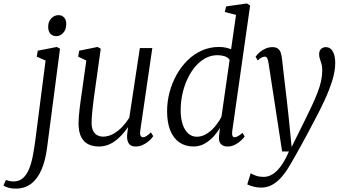

<svg xmlns="http://www.w3.org/2000/svg" viewBox="-144 -837 1980 1110"><path d="M128 18Q118.5 91.5 95.8 144.2Q73 197 36 225.2Q-1 253.5 -53.5 253.5Q-75 253.5 -93.2 248.8Q-111.5 244 -124 235.5L-110 203.5Q-97.5 208 -86.2 210Q-75 212 -65 212Q-32.5 212 -10.8 192.2Q11 172.5 24.5 138.8Q38 105 46 62.8Q54 20.5 60 -24.5L119.5 -487L68.5 -509.5L74.5 -544L184.5 -565.5L203 -555.5ZM182.5 -628Q160.5 -628 147.5 -641.8Q134.5 -655.5 134.5 -682.5Q134.5 -712 152.5 -730.8Q170.5 -749.5 194 -749.5Q214 -749.5 226.5 -736.2Q239 -723 239 -698Q239 -666 221.5 -647Q204 -628 182.5 -628Z M427.5 10Q395 10 368.2 -2.2Q341.5 -14.5 325.8 -44Q310 -73.5 310 -126.5Q310 -141.5 311.8 -162Q313.5 -182.5 316 -205.8Q318.5 -229 321.8 -252.2Q325 -275.5 328 -295L355 -487L308 -509.5L314 -544L420 -565.5L438.5 -555.5L401.5 -291Q398.5 -270 395.8 -248.2Q393 -226.5 390.8 -205.5Q388.5 -184.5 387 -164.8Q385.5 -145 385.5 -127.5Q385.5 -95.5 395.8 -78Q406 -60.5 421 -53.8Q436 -47 450.5 -47Q482 -47 510.8 -63Q539.5 -79 563.2 -104.2Q587 -129.5 603.5 -156.5L664.5 -559H736.5L667 -82.5Q664 -63.5 668.2 -53.5Q672.5 -43.5 683.5 -43.5Q689.5 -43.5 700 -48.8Q710.5 -54 728.5 -71.5L742 -50Q733 -36 717.2 -22.2Q701.5 -8.5 681.8 0.8Q662 10 640 10Q613 10 601.8 -5.8Q590.5 -21.5 590.5 -48.5Q590.5 -53 591.2 -59.5Q592 -66 592.8 -73.2Q593.5 -80.5 594.5 -87.2Q595.5 -94 596 -100H594.5Q577 -74.5 557.8 -54.2Q538.5 -34 518 -19.5Q497.5 -5 474.8 2.5Q452 10 427.5 10Z M1198.5 -78.5Q1196.5 -60.5 1200 -52Q1203.5 -43.5 1210.5 -43.5Q1221 -43.5 1232.2 -50Q1243.5 -56.5 1258 -69L1270.5 -48Q1266.5 -41.5 1252.5 -27.5Q1238.5 -13.5 1217.5 -1.8Q1196.5 10 1170.5 10Q1146.5 10 1132.8 -4.5Q1119 -19 1122.5 -51.5L1127.5 -98.5Q1114.5 -74.5 1092 -49.2Q1069.5 -24 1039.5 -7Q1009.5 10 975 10Q928 10 893.5 -13.5Q859 -37 840.5 -82.5Q822 -128 822 -194.5Q822 -249 836 -302.8Q850 -356.5 876.5 -404Q903 -451.5 939.8 -487.8Q976.5 -524 1022.8 -544.8Q1069 -565.5 1122 -565.5Q1143.5 -565.5 1161.8 -561.5Q1180 -557.5 1192 -552L1220.5 -751L1155.5 -767.5L1163.5 -800L1283.5 -817L1302 -805ZM1183.5 -491Q1174 -505.5 1154.8 -511.8Q1135.5 -518 1113 -518Q1077 -518 1044.8 -501Q1012.5 -484 986.2 -453.5Q960 -423 940.8 -382.8Q921.5 -342.5 911 -295.8Q900.5 -249 900.5 -199Q900.5 -153 911.8 -118.8Q923 -84.5 944 -65.5Q965 -46.5 994 -46.5Q1025 -46.5 1053.5 -65.2Q1082 -84 1103.8 -111.5Q1125.5 -139 1136.5 -163Z M1408.5 -472.5Q1405.5 -492 1400.8 -500.8Q1396 -509.5 1387 -509.5Q1380 -509.5 1369.5 -504.8Q1359 -500 1346 -487.5L1333.5 -509Q1343.5 -523.5 1358.8 -536.2Q1374 -549 1392.5 -556.8Q1411 -564.5 1430.5 -564.5Q1451 -564.5 1462.5 -556Q1474 -547.5 1479.2 -531.5Q1484.5 -515.5 1487 -492.5Q1491.5 -451 1496.2 -409.2Q1501 -367.5 1506 -326Q1511 -284.5 1515.8 -242.5Q1520.5 -200.5 1525 -158.5L1542 13L1619 -142.5Q1642.5 -190 1660.8 -229.5Q1679 -269 1692.2 -303.2Q1705.5 -337.5 1712.2 -368.5Q1719 -399.5 1719 -430Q1719 -453 1714.5 -468.2Q1710 -483.5 1705.5 -496Q1701 -508.5 1701 -522.5Q1701 -544 1712.2 -554.2Q1723.5 -564.5 1739.5 -564.5Q1757 -564.5 1769 -553.5Q1781 -542.5 1787.5 -521.8Q1794 -501 1794 -472.5Q1794 -424 1776 -368Q1758 -312 1731.8 -255.8Q1705.5 -199.5 1679 -150Q1658 -109 1637.5 -71.2Q1617 -33.5 1598.8 0Q1580.5 33.5 1565 60.8Q1549.5 88 1538.2 107.5Q1527 127 1521 136Q1498.5 172 1474 197Q1449.5 222 1423 234.8Q1396.5 247.5 1365.5 247.5Q1342.5 247.5 1321.5 242Q1300.5 236.5 1285.5 229L1305.5 164.5Q1318.5 173 1336.8 179.2Q1355 185.5 1382 185.5Q1404.5 185.5 1428.2 172.5Q1452 159.5 1476.8 127.5Q1501.5 95.5 1526.5 38.5H1487Z"/></svg>

Font: Merriweather 24pt SemiCondensed Light
Style: Italic
Weight: 300
Width: 4
Italic angle: -7.8°
Designer: Eben Sorkin
Foundry: Eben Sorkin
Version: Version 2.101